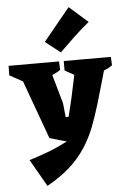

<svg xmlns="http://www.w3.org/2000/svg" viewBox="-91 -832 725 1107"><g transform="rotate(-5 271.5 -278.0)"><path d="M138 230 48 73Q107 55 163 33.5Q219 12 271 -16Q246 -22 222 -29.5Q198 -37 173 -44L25 -451L200 -479L269 -236L277 -156H294Q307 -207 319.5 -261.5Q332 -316 343 -371.5Q354 -427 362 -479H541Q524 -417 505 -349.5Q486 -282 465.5 -214Q445 -146 421 -83Q395 -18 358 37.5Q321 93 268 140Q215 187 138 230ZM155 -325 -26 -424 -25 -479H199ZM194 -393 108 -479H267L269 -430Q254 -419 234 -410Q214 -401 194 -393ZM474 -325 294 -424V-479H519ZM494 -393 408 -479H567L569 -430Q554 -419 534 -410Q514 -401 494 -393ZM282 -530 195 -598 349 -786 457 -691Q412 -655 368 -613Q324 -571 282 -530Z"/></g></svg>

Font: Eczar
Style: Bold
Weight: 700
Designer: Vaibhav Singh
Foundry: Rosetta Type Foundry
Version: Version 2.000